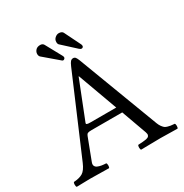

<svg xmlns="http://www.w3.org/2000/svg" viewBox="-188 -972 1071 1119"><g transform="rotate(-30 347.5 -412.0)"><path d="M193.8 -783.2Q193.8 -797.4 204.3 -809.1Q214.8 -820.8 234.9 -820.8Q250.5 -820.8 257.8 -809.1L317.4 -700.2Q320.8 -693.8 320.8 -689Q320.8 -683.6 316.4 -679.7Q312 -675.8 308.1 -675.8Q303.2 -675.8 299.8 -679.2L201.2 -763.2Q193.8 -770.5 193.8 -783.2ZM325.2 -788.1Q325.2 -804.7 337.4 -815.4Q349.6 -826.2 362.8 -826.2Q382.3 -826.2 390.1 -814L444.3 -704.1Q446.8 -699.2 446.8 -692.9Q446.8 -688 443.1 -684.6Q439.5 -681.2 434.1 -681.2Q428.2 -681.2 419.9 -688.5L332 -769Q325.2 -774.4 325.2 -788.1ZM263.2 -283.2H437L339.8 -549.8H337.9L237.8 -296.4Q234.4 -288.6 240.2 -285.9Q246.1 -283.2 263.2 -283.2ZM154.8 -79.1Q151.9 -71.8 151.6 -65.4Q151.4 -59.1 153.8 -54.4Q156.2 -49.8 159.9 -46.4Q163.6 -43 169.7 -40.5Q175.8 -38.1 181.4 -36.4Q187 -34.7 195.3 -33.4Q203.6 -32.2 209.7 -31.7Q215.8 -31.2 224.1 -30.8Q228.5 -26.4 228.5 -14.4Q228.5 -2.4 224.1 2Q149.9 0 96.2 0Q81.1 0 6.8 2Q2.4 -2.4 2.4 -14.4Q2.4 -26.4 6.8 -30.8Q44.9 -33.2 66.9 -46.4Q88.9 -59.6 106.9 -102.1L329.1 -622.1Q337.9 -642.6 345 -650.4Q352.1 -658.2 362.8 -658.2Q372.6 -658.2 378.2 -651.1Q383.8 -644 390.1 -627.9L595.2 -85.9Q600.6 -71.8 607.9 -61.8Q615.2 -51.8 621.6 -46.4Q627.9 -41 640.1 -37.6Q652.3 -34.2 658.4 -33.4Q664.6 -32.7 680.2 -31.2Q683.1 -30.8 685.1 -30.8Q689.5 -26.4 689.5 -14.4Q689.5 -2.4 685.1 2Q610.8 0 570.8 0Q514.2 0 439.9 2Q435.5 -2.4 435.5 -14.4Q435.5 -26.4 439.9 -30.8Q445.8 -31.2 455.3 -31.7Q464.8 -32.2 470.2 -32.7L483.4 -34.2Q491.2 -34.7 495.4 -35.9Q499.5 -37.1 504.6 -39.1Q509.8 -41 512 -43.7Q514.2 -46.4 515.9 -50.3Q517.6 -54.2 517.1 -59.6Q516.6 -64.9 514.2 -71.8L453.1 -241.2H245.1Q227.5 -241.2 220.7 -237.8Q213.9 -234.4 210 -224.1Z"/></g></svg>

Font: Linux Libertine G
Style: Regular
Weight: 400
Designer: Philipp H. Poll
Foundry: Philipp H. Poll
Version: Version 4.7.5